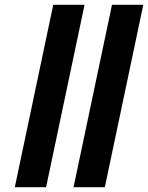

<svg xmlns="http://www.w3.org/2000/svg" viewBox="-20 -784 620 804"><path d="M42 0H173L334 -764H203ZM288 0H419L580 -764H449Z"/></svg>

Font: Noto Sans SemiCondensed Black
Style: Italic
Weight: 900
Width: 4
Italic angle: -12°
Designer: Monotype Design Team
Foundry: Monotype Imaging Inc.
Version: Version 2.013